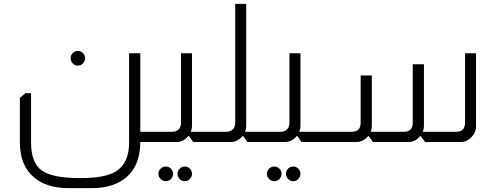

<svg xmlns="http://www.w3.org/2000/svg" viewBox="-20 -736 2557 995"><path d="M384 -472Q399 -472 410 -461Q421 -450 421 -434Q421 -419 410 -407.5Q399 -396 384 -396Q368 -396 357 -407.5Q346 -419 346 -434Q346 -450 357 -461Q368 -472 384 -472ZM707 -460V-53H757V0H707Q707 115 641 177Q575 239 455 239H335Q222 239 157 184Q83 122 83 2V-229L112 -253H141V3Q141 107 196 147Q251 187 395 187Q526 187 581 152Q649 109 649 3V-460Z M975 -460V-83Q975 -69 969 -53H1024V0H981L959 -31H956Q930 0 894 0H736V-53H871Q895 -53 907 -67Q918 -79 918 -100V-460ZM839 127Q855 127 866 138Q877 149 877 165Q877 180 866 191.5Q855 203 839 203Q824 203 812.5 191.5Q801 180 801 165Q801 149 812.5 138Q824 127 839 127ZM938 127Q953 127 964 138Q975 149 975 165Q975 180 964 191.5Q953 203 938 203Q922 203 911 191.5Q900 180 900 165Q900 149 911 138Q922 127 938 127Z M1256 -716V-83Q1256 -69 1250 -53H1305V0H1262L1240 -31H1237Q1211 0 1175 0H1017V-53H1152Q1176 -53 1188 -67Q1199 -79 1199 -100V-716Z M1537 -460V-83Q1537 -69 1531 -53H1586V0H1543L1521 -31H1518Q1492 0 1456 0H1298V-53H1433Q1457 -53 1469 -67Q1480 -79 1480 -100V-460ZM1401 127Q1417 127 1428 138Q1439 149 1439 165Q1439 180 1428 191.5Q1417 203 1401 203Q1386 203 1374.5 191.5Q1363 180 1363 165Q1363 149 1374.5 138Q1386 127 1401 127ZM1500 127Q1515 127 1526 138Q1537 149 1537 165Q1537 180 1526 191.5Q1515 203 1500 203Q1484 203 1473 191.5Q1462 180 1462 165Q1462 149 1473 138Q1484 127 1500 127Z M2447 -460V-83Q2447 -50 2423 -25Q2399 0 2366 0H2183L2160 -31H2158Q2132 0 2096 0H1913L1890 -31H1888Q1862 0 1826 0H1579V-53H1802Q1849 -53 1849 -100V-345H1907V-83Q1907 -68 1901 -53H2072Q2119 -53 2119 -100V-403H2177V-83Q2177 -69 2171 -53H2343Q2390 -53 2390 -100V-460Z"/></svg>

Font: Almarai Light
Style: Regular
Weight: 300
Designer: Boutros International 2019
Foundry: Created by Boutros International 2019
Version: Version 1.10